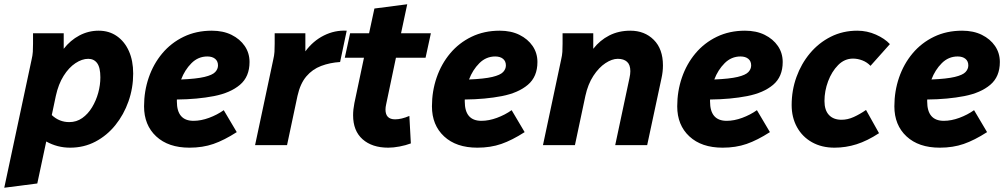

<svg xmlns="http://www.w3.org/2000/svg" viewBox="-57 -681 4732 901"><path d="M-37 200 91 -400Q96 -421 97 -437.5Q98 -454 98 -476V-525H242V-452Q273 -492 315.5 -514.5Q358 -537 406 -537Q455 -537 491.5 -511.5Q528 -486 548 -441Q568 -396 568 -336Q568 -268 546 -205.5Q524 -143 484.5 -94Q445 -45 391 -16.5Q337 12 272 12Q212 12 160 -17L118 180ZM205 -231 186 -141Q221 -108 268 -108Q302 -108 329 -127Q356 -146 375 -177.5Q394 -209 404 -245.5Q414 -282 414 -318Q414 -364 399 -384.5Q384 -405 357 -405Q328 -405 297 -384.5Q266 -364 241.5 -325Q217 -286 205 -231Z M619 -182Q619 -253 641 -317Q663 -381 704.5 -430.5Q746 -480 805 -508.5Q864 -537 937 -537Q990 -537 1029.5 -517.5Q1069 -498 1091.5 -465Q1114 -432 1114 -390Q1114 -321 1069 -283Q1024 -245 947 -230Q870 -215 773 -214Q773 -210 773 -205Q773 -114 851 -114Q886 -114 924 -128Q962 -142 993 -164L1054 -61Q995 -23 944.5 -5.5Q894 12 832 12Q733 12 676 -41Q619 -94 619 -182ZM916 -416Q873 -416 841.5 -384.5Q810 -353 793 -308Q865 -311 902.5 -320Q940 -329 953 -343Q966 -357 966 -374Q966 -394 952.5 -405Q939 -416 916 -416Z M1140 0 1225 -400Q1230 -421 1231 -437.5Q1232 -454 1232 -476V-525H1376V-440Q1412 -489 1463 -514.5Q1514 -540 1570 -537L1539 -390Q1491 -387 1450 -371.5Q1409 -356 1380.5 -322.5Q1352 -289 1339 -231L1290 0Z M1561 -410 1586 -525H1675L1700 -641L1854 -661L1825 -525H1965L1940 -410H1801L1755 -191Q1752 -178 1752 -167Q1752 -121 1797 -121Q1827 -121 1864 -137L1871 -8Q1847 1 1818 6.5Q1789 12 1765 12Q1689 12 1644.5 -27.5Q1600 -67 1600 -140Q1600 -167 1606 -197L1651 -410Z M1970 -182Q1970 -253 1992 -317Q2014 -381 2055.5 -430.5Q2097 -480 2156 -508.5Q2215 -537 2288 -537Q2341 -537 2380.5 -517.5Q2420 -498 2442.5 -465Q2465 -432 2465 -390Q2465 -321 2420 -283Q2375 -245 2298 -230Q2221 -215 2124 -214Q2124 -210 2124 -205Q2124 -114 2202 -114Q2237 -114 2275 -128Q2313 -142 2344 -164L2405 -61Q2346 -23 2295.5 -5.5Q2245 12 2183 12Q2084 12 2027 -41Q1970 -94 1970 -182ZM2267 -416Q2224 -416 2192.5 -384.5Q2161 -353 2144 -308Q2216 -311 2253.5 -320Q2291 -329 2304 -343Q2317 -357 2317 -374Q2317 -394 2303.5 -405Q2290 -416 2267 -416Z M2491 0 2576 -400Q2581 -421 2582 -437.5Q2583 -454 2583 -476V-525H2727V-452Q2758 -492 2802 -514.5Q2846 -537 2901 -537Q2968 -537 3011 -494Q3054 -451 3054 -374Q3054 -344 3047 -313L2980 0H2830L2897 -315Q2899 -324 2900 -332Q2901 -340 2901 -347Q2901 -377 2885.5 -391Q2870 -405 2842 -405Q2815 -405 2784 -384.5Q2753 -364 2727.5 -325Q2702 -286 2690 -231L2641 0Z M3121 -182Q3121 -253 3143 -317Q3165 -381 3206.5 -430.5Q3248 -480 3307 -508.5Q3366 -537 3439 -537Q3492 -537 3531.5 -517.5Q3571 -498 3593.5 -465Q3616 -432 3616 -390Q3616 -321 3571 -283Q3526 -245 3449 -230Q3372 -215 3275 -214Q3275 -210 3275 -205Q3275 -114 3353 -114Q3388 -114 3426 -128Q3464 -142 3495 -164L3556 -61Q3497 -23 3446.5 -5.5Q3396 12 3334 12Q3235 12 3178 -41Q3121 -94 3121 -182ZM3418 -416Q3375 -416 3343.5 -384.5Q3312 -353 3295 -308Q3367 -311 3404.5 -320Q3442 -329 3455 -343Q3468 -357 3468 -374Q3468 -394 3454.5 -405Q3441 -416 3418 -416Z M3658 -188Q3658 -257 3680.5 -319.5Q3703 -382 3744 -431Q3785 -480 3841.5 -508.5Q3898 -537 3966 -537Q4012 -537 4053.5 -518.5Q4095 -500 4119 -474L4028 -372Q4012 -389 3990 -397.5Q3968 -406 3946 -406Q3906 -406 3876 -375.5Q3846 -345 3829 -299.5Q3812 -254 3812 -207Q3812 -164 3833 -141.5Q3854 -119 3892 -119Q3921 -119 3949.5 -132Q3978 -145 4007 -165L4068 -56Q4013 -20 3962.5 -4Q3912 12 3859 12Q3799 12 3753.5 -13.5Q3708 -39 3683 -84.5Q3658 -130 3658 -188Z M4140 -182Q4140 -253 4162 -317Q4184 -381 4225.5 -430.5Q4267 -480 4326 -508.5Q4385 -537 4458 -537Q4511 -537 4550.5 -517.5Q4590 -498 4612.5 -465Q4635 -432 4635 -390Q4635 -321 4590 -283Q4545 -245 4468 -230Q4391 -215 4294 -214Q4294 -210 4294 -205Q4294 -114 4372 -114Q4407 -114 4445 -128Q4483 -142 4514 -164L4575 -61Q4516 -23 4465.5 -5.5Q4415 12 4353 12Q4254 12 4197 -41Q4140 -94 4140 -182ZM4437 -416Q4394 -416 4362.5 -384.5Q4331 -353 4314 -308Q4386 -311 4423.5 -320Q4461 -329 4474 -343Q4487 -357 4487 -374Q4487 -394 4473.5 -405Q4460 -416 4437 -416Z"/></svg>

Font: Radio Canada
Style: Bold Italic
Weight: 700
Italic angle: -12°
Designer: Charles Daoud, Etienne Aubert Bonn, Alexandre Saumier Demers, Jacques Le Bailly
Foundry: Radio-Canada
Version: Version 2.104; ttfautohint (v1.8.4.7-5d5b);gftools[0.9.28.de